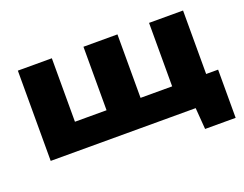

<svg xmlns="http://www.w3.org/2000/svg" viewBox="-100 -698 1286 1011"><g transform="rotate(-20 543.0 -193.0)"><path d="M72.6 0V-505.8H263.1V-150.1H440.2V-505.8H630.7V-150.1H807.8V-505.8H998.3V-150.1H1065.3V120H894.1L885 0Z"/></g></svg>

Font: Science Gothic
Style: Regular
Weight: 400
Designer: Thomas Phinney, Vassil Kateliev, Brandon Buerkle
Foundry: Font Detective LLC
Version: Version 1.018